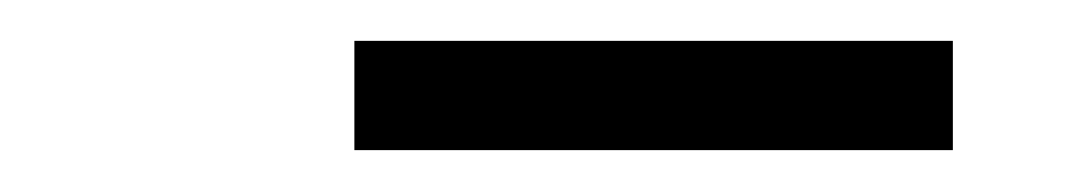

<svg xmlns="http://www.w3.org/2000/svg" viewBox="-20 -758 528 94"><path d="M153.5 -684.5V-738H446.5V-684.5Z"/></svg>

Font: Encode Sans SemiCondensed
Style: Regular
Weight: 400
Width: 4
Designer: Multiple Designers
Foundry: Impallari Type
Version: Version 3.002